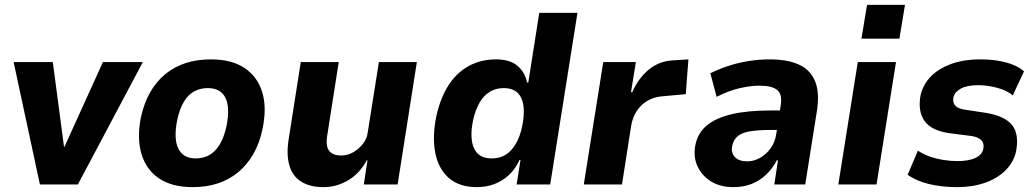

<svg xmlns="http://www.w3.org/2000/svg" viewBox="-20 -758 4248 789"><path d="M144 0 36 -503H197L243 -155H245L403 -503H567L300 0Z M772 11Q687 11 634 -24.5Q581 -60 561.5 -125Q542 -190 559 -276Q572 -335 597.5 -379.5Q623 -424 660 -454Q697 -484 743.5 -499Q790 -514 847 -514Q932 -514 985 -478.5Q1038 -443 1057.5 -379.5Q1077 -316 1059 -229Q1047 -170 1021 -125Q995 -80 958.5 -50Q922 -20 875.5 -4.5Q829 11 772 11ZM784 -107Q816 -107 840.5 -121Q865 -135 883 -164.5Q901 -194 911 -241Q926 -318 906 -357Q886 -396 834 -396Q804 -396 779 -383Q754 -370 736 -340.5Q718 -311 708 -264Q693 -187 713 -147Q733 -107 784 -107Z M1310 11Q1253 11 1217 -12Q1181 -35 1168.5 -80.5Q1156 -126 1167 -191L1216 -503H1372L1325 -203Q1320 -175 1324.5 -156Q1329 -137 1344 -128Q1359 -119 1382 -119Q1408 -119 1431 -132Q1454 -145 1471 -166.5Q1488 -188 1491 -213L1537 -503H1693L1614 0H1475L1490 -99H1487Q1458 -45 1410.5 -17Q1363 11 1310 11Z M1940 11Q1867 11 1824 -27Q1781 -65 1768.5 -131Q1756 -197 1773 -280Q1790 -357 1824 -409Q1858 -461 1907.5 -487.5Q1957 -514 2018 -514Q2075 -514 2106 -488Q2137 -462 2146 -419H2151L2196 -705H2353L2241 0H2103L2119 -101H2115Q2098 -63 2070.5 -38Q2043 -13 2010 -1Q1977 11 1940 11ZM2000 -107Q2033 -107 2057 -121.5Q2081 -136 2099 -166Q2117 -196 2126 -240Q2141 -315 2122 -355.5Q2103 -396 2050 -396Q2019 -396 1994 -381.5Q1969 -367 1951.5 -337.5Q1934 -308 1924 -264Q1909 -190 1928 -148.5Q1947 -107 2000 -107Z M2379 0 2459 -503H2593L2573 -379H2578Q2603 -436 2645.5 -471.5Q2688 -507 2746 -510L2809 -514L2798 -371L2699 -362Q2667 -359 2641 -344Q2615 -329 2597.5 -303Q2580 -277 2574 -243L2536 0Z M2994 11Q2939 11 2901 -13Q2863 -37 2845.5 -76.5Q2828 -116 2838 -164Q2848 -212 2884.5 -242.5Q2921 -273 2986 -288.5Q3051 -304 3147 -304H3206L3194 -224H3149Q3100 -224 3066 -219Q3032 -214 3013.5 -200Q2995 -186 2989 -159Q2983 -131 2999.5 -113Q3016 -95 3051 -95Q3077 -95 3102 -108.5Q3127 -122 3146 -147.5Q3165 -173 3170 -208L3188 -323Q3196 -370 3174 -388Q3152 -406 3101 -406Q3066 -406 3021 -396Q2976 -386 2925 -360L2899 -457Q2940 -477 2980.5 -489.5Q3021 -502 3062 -508Q3103 -514 3144 -514Q3214 -514 3261 -493.5Q3308 -473 3328.5 -426.5Q3349 -380 3337 -302L3289 0H3162L3177 -99H3172Q3155 -66 3129 -41Q3103 -16 3069.5 -2.5Q3036 11 2994 11Z M3520 -599 3543 -738H3699L3676 -599ZM3425 0 3505 -503H3662L3582 0Z M3914 11Q3847 11 3794.5 -2.5Q3742 -16 3710 -40L3752 -139Q3774 -124 3801.5 -114.5Q3829 -105 3858.5 -100.5Q3888 -96 3914 -96Q3961 -96 3988.5 -109Q4016 -122 4021 -147Q4025 -168 4013.5 -181Q4002 -194 3973 -199L3879 -211Q3806 -222 3778.5 -262Q3751 -302 3763 -367Q3773 -410 3804 -442.5Q3835 -475 3887 -494.5Q3939 -514 4009 -514Q4047 -514 4081 -508.5Q4115 -503 4142.5 -492Q4170 -481 4188 -465L4142 -366Q4119 -386 4078.5 -397Q4038 -408 4000 -408Q3954 -408 3928.5 -394Q3903 -380 3898 -358Q3894 -337 3905.5 -324Q3917 -311 3947 -307L4033 -294Q4110 -281 4139.5 -243.5Q4169 -206 4155 -134Q4145 -91 4112 -58Q4079 -25 4028 -7Q3977 11 3914 11Z"/></svg>

Font: Nunito Sans 7pt SemiCondensed ExtraBold
Style: Italic
Weight: 800
Width: 4
Italic angle: -9°
Designer: Vernon Adams
Foundry: Vernon Adams
Version: Version 3.101;gftools[0.9.27]